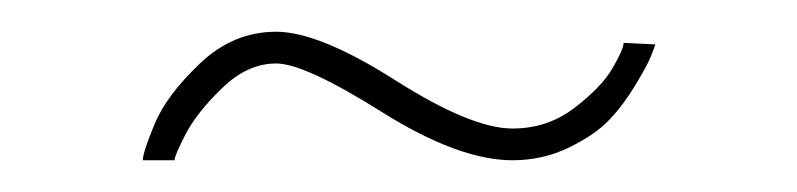

<svg xmlns="http://www.w3.org/2000/svg" viewBox="-20 -352 502 121"><path d="M303 -271Q325 -271 342 -284Q359 -297 366 -309Q373 -321 373 -325L393 -324Q392 -321 390 -316Q388 -311 380.5 -298.5Q373 -286 364 -276.5Q355 -267 338.5 -259Q322 -251 303 -251Q269 -251 220.5 -281.5Q172 -312 154 -312Q136 -312 120 -296.5Q104 -281 97 -267.5Q90 -254 90 -251H70Q70 -256 77.5 -274Q85 -292 106 -312Q127 -332 154 -332Q181 -332 229 -301.5Q277 -271 303 -271Z"/></svg>

Font: Raleway-v4020 Thin
Style: Regular
Weight: 250
Designer: Matt McInerney, Pablo Impallari, Rodrigo Fuenzalida
Foundry: Matt McInerney, Pablo Impallari, Rodrigo Fuenzalida
Version: Version 4.020;PS 004.020;hotconv 1.0.88;makeotf.lib2.5.64775